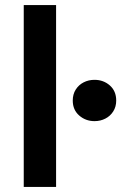

<svg xmlns="http://www.w3.org/2000/svg" viewBox="-20 -740 480 760"><path d="M74 0V-720H202V0ZM354 -260.5Q319 -260.5 293.5 -282.8Q268 -305 268 -342Q268 -367 279.8 -385.5Q291.5 -404 311 -414Q330.5 -424 354 -424Q389.5 -424 414.8 -401.8Q440 -379.5 440 -342Q440 -317.5 428.2 -299Q416.5 -280.5 397 -270.5Q377.5 -260.5 354 -260.5Z"/></svg>

Font: Geologica Medium
Style: Regular
Weight: 500
Designer: Sindre Bremnes, Frode Helland
Foundry: Monokrom Skriftforlag AS
Version: Version 1.010;gftools[0.9.28]